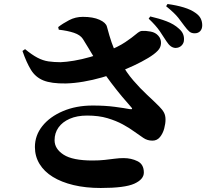

<svg xmlns="http://www.w3.org/2000/svg" viewBox="-20 -873 1040 957"><path d="M854 -634Q841 -635 830.5 -643Q820 -651 809 -668Q796 -689 776.5 -717.5Q757 -746 721 -780L729 -791Q773 -781 810 -767Q847 -753 872 -730Q887 -717 892.5 -703Q898 -689 897 -675Q897 -658 885 -646Q873 -634 854 -634ZM482 64Q407 64 346.5 49.5Q286 35 243 8.5Q200 -18 177 -56Q154 -94 154 -140Q154 -198 191 -244.5Q228 -291 293.5 -319Q359 -347 442 -347Q504 -347 552.5 -340.5Q601 -334 627 -329Q647 -326 632 -341Q614 -361 588 -392Q562 -423 534.5 -459.5Q507 -496 484 -530Q470 -552 453 -580Q436 -608 420 -635Q404 -662 393 -679Q380 -699 348.5 -709.5Q317 -720 273 -725L270 -738Q293 -756 324.5 -772.5Q356 -789 393 -789Q444 -789 476 -774.5Q508 -760 513 -740Q526 -691 536.5 -661Q547 -631 558.5 -608.5Q570 -586 583 -561Q610 -512 644.5 -472Q679 -432 713 -400.5Q747 -369 773 -343Q790 -326 797.5 -311.5Q805 -297 805 -277Q805 -257 798.5 -232.5Q792 -208 777.5 -190Q763 -172 740 -172Q714 -172 694 -186Q674 -200 648 -218Q625 -235 592 -253Q559 -271 515.5 -284Q472 -297 414 -297Q364 -297 327.5 -281Q291 -265 271.5 -237.5Q252 -210 252 -174Q252 -131 297 -102Q342 -73 441 -73Q475 -73 502 -76Q529 -79 552 -82Q575 -85 596 -85Q634 -85 665.5 -69.5Q697 -54 697 -13Q697 21 649.5 42.5Q602 64 482 64ZM308 -457Q236 -456 196.5 -472Q157 -488 134.5 -524.5Q112 -561 92 -619L105 -628Q139 -600 166.5 -585.5Q194 -571 221.5 -567Q249 -563 282 -563Q310 -564 349 -570.5Q388 -577 429.5 -589Q471 -601 508 -615Q569 -639 604.5 -663Q640 -687 658.5 -703Q677 -719 688 -719Q708 -720 731.5 -715.5Q755 -711 769 -695Q783 -680 782.5 -658Q782 -636 766 -620Q750 -603 718.5 -584Q687 -565 647.5 -546.5Q608 -528 568 -513Q533 -500 488 -487Q443 -474 396 -466Q349 -458 308 -457ZM950 -707Q934 -707 923.5 -716Q913 -725 899 -744Q887 -761 868.5 -784.5Q850 -808 808 -842L815 -853Q860 -847 896 -836Q932 -825 954 -809Q973 -796 980.5 -780.5Q988 -765 988 -747Q988 -729 978 -718Q968 -707 950 -707Z"/></svg>

Font: Noto Serif SC ExtraLight Black
Style: Regular
Weight: 900
Version: Version 2.002-H1;hotconv 1.1.0;makeotfexe 2.6.0